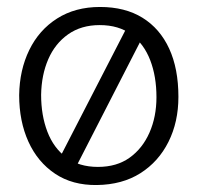

<svg xmlns="http://www.w3.org/2000/svg" viewBox="-20 -518 567 551"><path d="M258 13Q188 14 138 -19.5Q88 -53 61.5 -111.5Q35 -170 35 -245Q36 -317 64 -374.5Q92 -432 144 -465Q196 -498 267 -498Q339 -498 389 -467Q439 -436 465.5 -378.5Q492 -321 492 -240Q492 -168 463.5 -111Q435 -54 383 -21Q331 12 258 13ZM261 -39Q315 -39 352 -65.5Q389 -92 409 -137.5Q429 -183 429 -239Q429 -299 411 -345.5Q393 -392 357 -419Q321 -446 266 -446Q213 -446 175.5 -419.5Q138 -393 118.5 -348Q99 -303 98 -246Q98 -187 116 -140Q134 -93 170.5 -66Q207 -39 261 -39ZM191 -25 143 -49 350 -451 393 -419Z"/></svg>

Font: Catamaran Thin Light
Style: Regular
Weight: 300
Version: Version 2.000